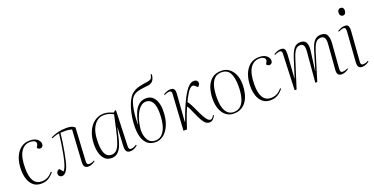

<svg xmlns="http://www.w3.org/2000/svg" viewBox="-26 -1536 4501 2313"><g transform="rotate(-20 2224.0 -379.0)"><path d="M261 -523Q326 -523 358 -494.5Q390 -466 390 -435Q390 -413 379 -401Q368 -389 352 -389Q327 -389 313 -411L324 -430Q344 -464 325 -484.5Q306 -505 258 -505Q185 -505 141 -437Q97 -369 97 -226Q97 -10 233 -10Q270 -10 305 -26Q340 -42 373 -82L383 -74Q355 -37 315.5 -11.5Q276 14 217 14Q157 14 118.5 -18.5Q80 -51 62 -105Q44 -159 44 -223Q44 -312 70 -379.5Q96 -447 144.5 -485Q193 -523 261 -523Z M524 -466Q567 -489 618 -501.5Q669 -514 727 -514Q767 -514 792 -506.5Q817 -499 835 -482L811 -58Q808 -12 840 -12Q874 -12 906 -31L912 -22Q896 -9 872 2.5Q848 14 820 14Q790 14 775.5 -4.5Q761 -23 763 -63L788 -473Q753 -484 714 -485Q675 -486 643 -484Q638 -433 628.5 -368.5Q619 -304 607.5 -242Q596 -180 585 -135Q566 -55 539.5 -20.5Q513 14 484 14Q466 14 453 1.5Q440 -11 440 -31Q440 -50 452.5 -63Q465 -76 480 -78L519 -32Q546 -62 566 -140Q578 -186 589 -245Q600 -304 609 -366Q618 -428 624 -482Q602 -481 572 -471Q542 -461 528 -454Z M1348 -59Q1347 -31 1354.5 -21Q1362 -11 1377 -11Q1412 -11 1446 -37L1454 -26Q1435 -10 1412 2Q1389 14 1361 14Q1324 14 1310.5 -8Q1297 -30 1299 -73L1311 -309H1309L1277 -174Q1265 -124 1246 -81Q1227 -38 1197 -12Q1167 14 1121 14Q1068 14 1035.5 -17Q1003 -48 988.5 -98Q974 -148 974 -206Q974 -302 1005 -373.5Q1036 -445 1089 -484Q1142 -523 1206 -523Q1242 -523 1271.5 -514Q1301 -505 1326 -493L1357 -513L1364 -508ZM1130 -24Q1166 -24 1192 -45.5Q1218 -67 1240 -124Q1262 -181 1285 -287L1326 -472Q1292 -491 1265.5 -498Q1239 -505 1203 -505Q1128 -505 1077.5 -432.5Q1027 -360 1027 -216Q1027 -24 1130 -24Z M1687 15Q1621 15 1581.5 -18.5Q1542 -52 1525 -109Q1508 -166 1508 -235Q1508 -296 1517 -357.5Q1526 -419 1542.5 -473.5Q1559 -528 1581 -570Q1603 -612 1629 -634Q1651 -652 1674 -664Q1697 -676 1735.5 -685Q1774 -694 1842 -704Q1868 -708 1882.5 -719Q1897 -730 1904 -773L1919 -769Q1912 -711 1888.5 -686Q1865 -661 1826 -657Q1764 -651 1726.5 -644Q1689 -637 1666.5 -626.5Q1644 -616 1628 -600Q1605 -577 1590 -534Q1575 -491 1567 -440Q1559 -389 1556 -341.5Q1553 -294 1553 -261L1557 -262L1563 -292Q1575 -352 1597.5 -404.5Q1620 -457 1658 -489.5Q1696 -522 1754 -522Q1803 -522 1834.5 -494Q1866 -466 1881.5 -420.5Q1897 -375 1897 -321Q1897 -208 1866 -133Q1835 -58 1787 -21.5Q1739 15 1687 15ZM1738 -485Q1693 -485 1656.5 -446Q1620 -407 1595.5 -339Q1571 -271 1563 -182Q1563 -103 1594 -53.5Q1625 -4 1689 -4Q1734 -4 1769.5 -35Q1805 -66 1826 -132Q1847 -198 1847 -303Q1847 -395 1818 -440Q1789 -485 1738 -485Z M2095 -96 2099 -95Q2120 -154 2147.5 -224Q2175 -294 2214 -369Q2234 -407 2257 -441.5Q2280 -476 2307 -498.5Q2334 -521 2363 -521Q2392 -521 2403.5 -508Q2415 -495 2415 -479Q2415 -455 2388 -433L2363 -457Q2349 -471 2332 -471Q2297 -470 2255 -399Q2245 -383 2232 -358.5Q2219 -334 2207 -308Q2218 -295 2232 -271Q2246 -247 2271 -192Q2303 -121 2325.5 -82Q2348 -43 2365 -28Q2382 -13 2395 -13Q2407 -13 2418.5 -22.5Q2430 -32 2443 -57L2452 -50Q2440 -21 2420 -3.5Q2400 14 2374 14Q2351 14 2331 0Q2311 -14 2288.5 -51Q2266 -88 2236 -158Q2220 -196 2210.5 -215.5Q2201 -235 2195 -244Q2189 -253 2184 -259Q2166 -217 2152 -181.5Q2138 -146 2123.5 -104.5Q2109 -63 2089 0H2044L2072 -458Q2074 -482 2066.5 -491.5Q2059 -501 2044 -501Q2032 -501 2016 -496.5Q2000 -492 1978 -481L1973 -491Q1993 -504 2016.5 -513.5Q2040 -523 2067 -523Q2100 -523 2112 -503.5Q2124 -484 2121 -442Z M2687 14Q2630 14 2589 -17.5Q2548 -49 2526 -105Q2504 -161 2504 -234Q2504 -313 2525.5 -378.5Q2547 -444 2594 -483.5Q2641 -523 2718 -523Q2772 -523 2814 -493.5Q2856 -464 2880 -409.5Q2904 -355 2904 -279Q2904 -222 2891.5 -169Q2879 -116 2853 -75Q2827 -34 2785.5 -10Q2744 14 2687 14ZM2692 -4Q2750 -4 2784.5 -39Q2819 -74 2835 -136Q2851 -198 2851 -278Q2851 -390 2819 -447.5Q2787 -505 2713 -505Q2655 -505 2621 -470Q2587 -435 2572 -373.5Q2557 -312 2557 -232Q2557 -120 2592 -62Q2627 -4 2692 -4Z M3200 -523Q3265 -523 3297 -494.5Q3329 -466 3329 -435Q3329 -413 3318 -401Q3307 -389 3291 -389Q3266 -389 3252 -411L3263 -430Q3283 -464 3264 -484.5Q3245 -505 3197 -505Q3124 -505 3080 -437Q3036 -369 3036 -226Q3036 -10 3172 -10Q3209 -10 3244 -26Q3279 -42 3312 -82L3322 -74Q3294 -37 3254.5 -11.5Q3215 14 3156 14Q3096 14 3057.5 -18.5Q3019 -51 3001 -105Q2983 -159 2983 -223Q2983 -312 3009 -379.5Q3035 -447 3083.5 -485Q3132 -523 3200 -523Z M3767 -382Q3772 -441 3759.5 -464.5Q3747 -488 3715 -488Q3697 -488 3679 -479Q3661 -470 3643.5 -442.5Q3626 -415 3608 -358L3494 0H3469L3487 -458Q3488 -482 3481.5 -491.5Q3475 -501 3459 -501Q3447 -501 3431 -496.5Q3415 -492 3393 -481L3388 -491Q3408 -504 3431.5 -513.5Q3455 -523 3482 -523Q3520 -523 3529.5 -498.5Q3539 -474 3536 -430L3515 -133H3517L3591 -366Q3619 -453 3650 -487.5Q3681 -522 3730 -522Q3783 -522 3802.5 -485.5Q3822 -449 3813 -381L3780 -133H3782L3852 -366Q3878 -453 3910 -487.5Q3942 -522 3991 -522Q4053 -522 4072 -481.5Q4091 -441 4086 -377L4061 -56Q4060 -34 4066 -23Q4072 -12 4089 -12Q4123 -12 4155 -31L4161 -22Q4145 -9 4121 2.5Q4097 14 4069 14Q4039 14 4024.5 -4.5Q4010 -23 4013 -63L4038 -382Q4043 -441 4027.5 -464.5Q4012 -488 3980 -488Q3960 -488 3941 -479Q3922 -470 3904.5 -442.5Q3887 -415 3869 -358L3759 0H3734Z M4285 -693Q4285 -716 4296.5 -729.5Q4308 -743 4326 -743Q4366 -743 4366 -696Q4366 -675 4355 -660.5Q4344 -646 4325 -646Q4308 -646 4296.5 -658.5Q4285 -671 4285 -693ZM4304 -445Q4306 -475 4300.5 -488Q4295 -501 4277 -501Q4252 -501 4211 -481L4206 -491Q4232 -507 4253 -515Q4274 -523 4300 -523Q4336 -523 4345.5 -501Q4355 -479 4353 -445L4324 -56Q4322 -30 4329.5 -21Q4337 -12 4351 -12Q4366 -12 4382.5 -16Q4399 -20 4418 -31L4424 -22Q4404 -6 4381.5 4Q4359 14 4332 14Q4297 14 4285.5 -7.5Q4274 -29 4276 -60Z"/></g></svg>

Font: Display Extralight
Style: Italic
Weight: 200
Italic angle: -2°
Designer: Latin by Veronika Burian and Jose Scaglione. Greek by Irene Vlachou. Cyrillic by Vera Evstafieva
Foundry: TypeTogether
Version: Version 3.002